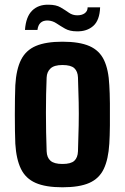

<svg xmlns="http://www.w3.org/2000/svg" viewBox="-20 -786 530 815"><path d="M245 9Q174 9 131.5 -9.5Q89 -28 69 -69Q49 -110 45 -176Q44 -198 43.5 -230.5Q43 -263 43 -299Q43 -335 43.5 -368Q44 -401 45 -424Q49 -492 69.5 -532.5Q90 -573 132.5 -591Q175 -609 245 -609Q317 -609 359.5 -590.5Q402 -572 421.5 -531Q441 -490 444 -424Q446 -394 446.5 -347Q447 -300 446.5 -253.5Q446 -207 444 -176Q440 -110 420.5 -69Q401 -28 359 -9.5Q317 9 245 9ZM245 -90Q281 -90 295.5 -103.5Q310 -117 311 -144Q313 -203 314 -253Q315 -303 314 -352Q313 -401 311 -457Q310 -483 295.5 -496.5Q281 -510 245 -510Q210 -510 194.5 -495.5Q179 -481 178 -457Q175 -390 175 -308Q175 -226 178 -144Q179 -117 194.5 -103.5Q210 -90 245 -90ZM86 -659Q90 -715 116.5 -741Q143 -767 186 -766Q218 -766 237.5 -754.5Q257 -743 272.5 -732Q288 -721 308 -721Q328 -721 340 -730Q352 -739 352 -755H405Q403 -700 376 -676Q349 -652 306 -653Q276 -653 256 -664.5Q236 -676 219.5 -687Q203 -698 183 -699Q144 -700 139 -659Z"/></svg>

Font: Big Shoulders Text ExtraBold
Style: Regular
Weight: 800
Designer: Patric King
Foundry: XO Type Co
Version: Version 1.000; ttfautohint (v1.8.2)